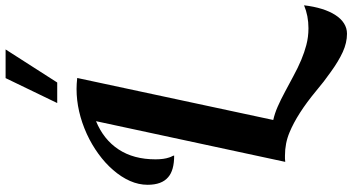

<svg xmlns="http://www.w3.org/2000/svg" viewBox="-314 -726 1290 703"><g transform="rotate(-90 331.5 -375.0)"><path d="M396.5 -1000H501.5L380.4 -811H305.2ZM419.4 190.9Q383.8 166 348.6 136.2Q266.1 67.9 197.8 39.6Q158.2 22.9 112.8 22.9H101.6Q98.6 22.9 89.8 23.9L238.8 -668.9Q171.4 -641.1 135.3 -586.2Q99.1 -531.2 99.1 -451.2Q99.1 -420.4 106 -400.9Q107.9 -394.5 110.8 -389.6Q112.8 -386.2 112.8 -382.8Q58.6 -382.8 33.7 -404.8Q5.9 -428.2 5.9 -480Q5.9 -512.7 20 -544.7Q34.2 -576.7 60.1 -606.4Q85 -635.3 118.9 -659.9Q152.8 -684.6 191.9 -702.6Q274.9 -740.2 356.9 -740.2Q375 -740.2 397 -737.8L243.2 -20Q267.1 -14.6 291.7 -3.9Q316.4 6.8 348.1 23.9L402.8 53.2Q466.3 87.9 517.6 101.1Q546.9 108.9 579.1 108.9Q624.5 108.9 663.1 92.8Q654.3 166 627.4 207.5Q614.3 228 596.9 239Q579.6 250 559.1 250Q525.9 250 492.2 234.6Q458.5 219.2 419.4 190.9Z"/></g></svg>

Font: Pattaya
Style: Regular
Weight: 400
Designer: Pablo Impallari / Thai characters Designed by Thanarat Vachiruckul and Suppakit Chalermlarp
Foundry: Pablo Impallari
Version: Version 2.001